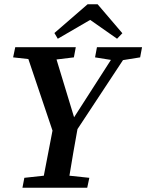

<svg xmlns="http://www.w3.org/2000/svg" viewBox="-20 -887 691 907"><path d="M42 -616 52 -664H338L329 -616L247 -606L330 -333L504 -604L429 -616L438 -664H651L642 -616L561 -603L346 -277Q336 -222 326.5 -167.5Q317 -113 308 -57L402 -47L392 0H86L95 -47L187 -57L228 -270L114 -608ZM441 -867 558 -730 533 -704 406 -793 253 -704 237 -731 394 -867Z"/></svg>

Font: Source Serif 4 Semibold
Style: Italic
Weight: 600
Italic angle: -12°
Designer: Frank Grießhammer
Foundry: Adobe
Version: Version 4.005;hotconv 1.1.0;makeotfexe 2.6.0